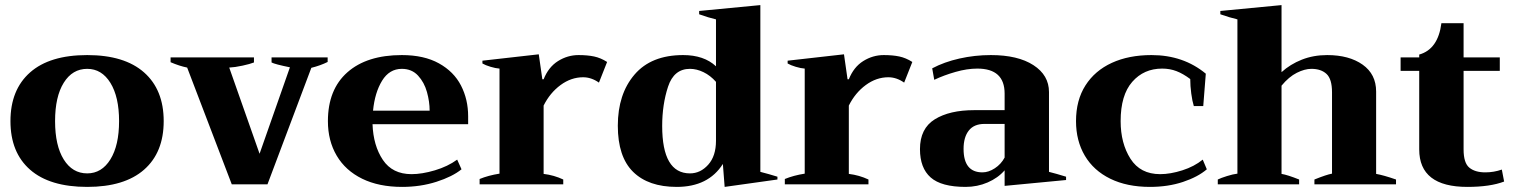

<svg xmlns="http://www.w3.org/2000/svg" viewBox="-20 -723 5942 753"><path d="M21 -248Q21 -371 98 -439Q175 -507 322 -507Q468 -507 545 -439Q622 -371 622 -248Q622 -125 545 -57.5Q468 10 322 10Q175 10 98 -57.5Q21 -125 21 -248ZM447 -248Q447 -343 413 -398Q379 -453 322 -453Q264 -453 230 -398.5Q196 -344 196 -248Q196 -152 230 -97.5Q264 -43 322 -43Q379 -43 413 -98Q447 -153 447 -248Z M714 -458Q684 -464 649 -479V-498H976V-478Q961 -472 931 -465.5Q901 -459 879 -458L998 -120L1117 -459Q1058 -471 1045 -478V-498H1265V-480Q1237 -466 1201 -457L1029 0H889Z M1816 -236H1441Q1444 -152 1481.5 -96Q1519 -40 1594 -40Q1635 -40 1685.5 -55Q1736 -70 1773 -97L1790 -59Q1754 -30 1691.5 -10Q1629 10 1557 10Q1466 10 1400.5 -22Q1335 -54 1300.5 -112.5Q1266 -171 1266 -248Q1266 -372 1342.5 -439.5Q1419 -507 1556 -507Q1643 -507 1701.5 -474.5Q1760 -442 1788 -387.5Q1816 -333 1816 -267ZM1665 -289Q1665 -324 1654.5 -362Q1644 -400 1619.5 -426.5Q1595 -453 1556 -453Q1507 -453 1478.5 -406.5Q1450 -360 1443 -289Z M1861 -21Q1895 -35 1939 -42V-454Q1924 -455 1904 -461Q1884 -467 1872 -474V-485L2093 -510L2107 -412H2112Q2131 -460 2168.5 -483.5Q2206 -507 2249 -507Q2284 -507 2310 -501.5Q2336 -496 2361 -480L2329 -399Q2299 -420 2267 -420Q2220 -420 2178.5 -389.5Q2137 -359 2112 -309V-41Q2153 -36 2189 -19V0H1861Z M2403 -230Q2403 -354 2468.5 -430.5Q2534 -507 2659 -507Q2741 -507 2788 -463V-647Q2758 -654 2722 -667V-680L2962 -703V-49Q2997 -40 3029 -30V-19L2822 10L2815 -80Q2758 10 2634 10Q2523 10 2463 -49Q2403 -108 2403 -230ZM2788 -171V-402Q2766 -427 2739 -440Q2712 -453 2686 -453Q2623 -453 2600 -383Q2577 -313 2577 -229Q2577 -43 2686 -43Q2727 -43 2757.5 -77Q2788 -111 2788 -171Z M3058 -21Q3092 -35 3136 -42V-454Q3121 -455 3101 -461Q3081 -467 3069 -474V-485L3290 -510L3304 -412H3309Q3328 -460 3365.5 -483.5Q3403 -507 3446 -507Q3481 -507 3507 -501.5Q3533 -496 3558 -480L3526 -399Q3496 -420 3464 -420Q3417 -420 3375.5 -389.5Q3334 -359 3309 -309V-41Q3350 -36 3386 -19V0H3058Z M3588 -138Q3588 -219 3646 -255Q3704 -291 3801 -291H3920V-356Q3920 -454 3813 -454Q3773 -454 3727.5 -441Q3682 -428 3644 -410L3636 -455Q3683 -480 3743 -493.5Q3803 -507 3866 -507Q3972 -507 4033 -467.5Q4094 -428 4094 -362V-49Q4122 -42 4161 -30V-17L3920 6V-55Q3894 -25 3853.5 -7.5Q3813 10 3767 10Q3672 10 3630 -27Q3588 -64 3588 -138ZM3920 -105V-237H3841Q3800 -237 3779.5 -211Q3759 -185 3759 -139Q3759 -47 3833 -47Q3857 -47 3881.5 -63Q3906 -79 3920 -105Z M4200 -248Q4200 -330 4237 -388Q4274 -446 4340.5 -476.5Q4407 -507 4496 -507Q4621 -507 4709 -434L4699 -307H4662Q4656 -326 4652 -356Q4648 -386 4648 -413Q4620 -434 4594 -444Q4568 -454 4538 -454Q4466 -454 4420.5 -402Q4375 -350 4375 -248Q4375 -161 4413.5 -100.5Q4452 -40 4530 -40Q4570 -40 4617 -55Q4664 -70 4697 -97L4713 -59Q4678 -29 4619.5 -9.5Q4561 10 4490 10Q4400 10 4334.5 -22Q4269 -54 4234.5 -112.5Q4200 -171 4200 -248Z M5455 -19V0H5135V-19Q5182 -38 5204 -42V-361Q5204 -413 5182.5 -433Q5161 -453 5123 -453Q5097 -453 5066 -437.5Q5035 -422 5006 -387V-41Q5030 -37 5075 -19V0H4756V-19Q4768 -25 4792 -32.5Q4816 -40 4833 -42V-647Q4803 -654 4766 -667V-680L5006 -703V-440Q5040 -471 5085.5 -489Q5131 -507 5185 -507Q5271 -507 5324 -469.5Q5377 -432 5377 -364V-41Q5406 -36 5455 -19Z M5879 -11Q5824 10 5735 10Q5546 10 5546 -137V-445H5473V-498H5546V-509Q5620 -530 5633 -632H5720V-498H5862V-445H5720V-137Q5720 -84 5742.5 -65.5Q5765 -47 5805 -47Q5839 -47 5870 -58Z"/></svg>

Font: Trirong ExtraBold
Style: Regular
Weight: 800
Designer: Katatrad Team
Foundry: CadsonDemak
Version: Version 1.001